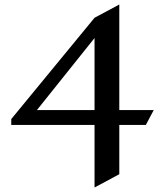

<svg xmlns="http://www.w3.org/2000/svg" viewBox="-20 -619 733 853"><path d="M510 -64V155L400 214V-64H30V-90L400 -540L510 -599V-130H663L628 -64ZM400 -450 144 -130H400Z"/></svg>

Font: Inknut Antiqua Light
Style: Regular
Weight: 300
Designer: Claus Eggers Sørensen
Foundry: Claus Eggers Sørensen
Version: Version 1.003; ttfautohint (v1.8.2) -l 8 -r 50 -G 200 -x 14 